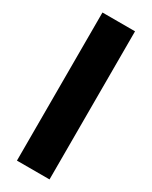

<svg xmlns="http://www.w3.org/2000/svg" viewBox="-196 -796 668 842"><g transform="rotate(30 137.5 -375.0)"><path d="M219.7 0H54.7V-750H219.7Z"/></g></svg>

Font: Vazir Black FD
Style: Black-FD
Weight: 900
Designer: Saber Rastikerdar
Foundry: Saber Rastikerdar
Version: Version 30.0.0